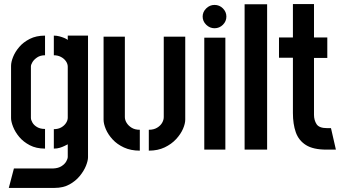

<svg xmlns="http://www.w3.org/2000/svg" viewBox="-20 -731 1667 938"><path d="M23 187 48 92H240Q265 91 281 80.5Q297 70 304 57Q311 44 311 37V-26Q305 -23 295 -18Q285 -13 272 -9Q259 -5 243 -5V-100Q264 -100 279 -108.5Q294 -117 302.5 -130Q311 -143 311 -156V-405Q311 -419 302 -432Q293 -445 277.5 -453Q262 -461 243 -461V-557Q257 -557 270 -553.5Q283 -550 294 -545.5Q305 -541 311 -536V-557H410V37Q410 54 400 79Q390 104 369.5 129Q349 154 318.5 170.5Q288 187 247 187ZM200 -5Q157 -5 125.5 -21.5Q94 -38 74 -62Q54 -86 44 -111.5Q34 -137 34 -154V-409Q34 -428 44 -453Q54 -478 74 -501.5Q94 -525 125.5 -541Q157 -557 200 -557V-461Q177 -461 161.5 -450.5Q146 -440 138.5 -427.5Q131 -415 131 -406V-155Q131 -145 138.5 -132Q146 -119 161.5 -110Q177 -101 200 -101Z M707 5V-97Q731 -97 747.5 -107Q764 -117 772 -131Q780 -145 780 -159V-552H885V-147Q885 -127 874 -101.5Q863 -76 840.5 -51.5Q818 -27 784.5 -11Q751 5 707 5ZM663 5Q619 5 585.5 -10.5Q552 -26 530 -50Q508 -74 497 -100Q486 -126 486 -146V-552H590V-159Q590 -145 598.5 -131Q607 -117 623 -107Q639 -97 663 -97Z M978 0V-547H1081V0ZM1028 -593Q1005 -593 987.5 -610Q970 -627 970 -650Q970 -673 987.5 -690Q1005 -707 1028 -707Q1052 -707 1069 -690Q1086 -673 1086 -650Q1086 -627 1069 -610Q1052 -593 1028 -593Z M1175 0V-710H1285V0Z M1575 0Q1510 0 1474.5 -22.5Q1439 -45 1425 -85Q1411 -125 1411 -179V-449H1343V-548H1411V-711H1514V-548H1579V-448H1514V-170Q1514 -144 1526.5 -124.5Q1539 -105 1578 -105H1597L1621 0Z"/></svg>

Font: Stick No Bills ExtraLight SemiBold
Style: Regular
Weight: 600
Version: Version 2.000